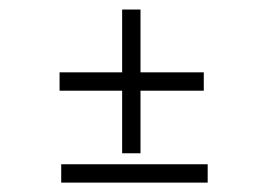

<svg xmlns="http://www.w3.org/2000/svg" viewBox="-20 -389 583 409"><path d="M422.4 -39.1V0H110.4V-39.1ZM106.9 -234.9H240.2V-368.7H279.3V-234.9H414.1V-195.8H279.3V-62.5H240.2V-195.8H106.9Z"/></svg>

Font: Lancelot
Style: Regular
Weight: 400
Designer: Marion Kadi
Foundry: Marion Kadi, Anton Koovit
Version: 1.004